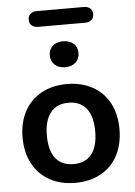

<svg xmlns="http://www.w3.org/2000/svg" viewBox="-60 -932 694 985"><g transform="rotate(-5 287.5 -439.5)"><path d="M380.1 -128.9Q412.1 -168.9 412.1 -246.6Q412.1 -324.2 380.1 -364.5Q348.1 -404.8 288.1 -404.8Q228 -404.8 195.6 -364.5Q163.1 -324.2 163.1 -246.6Q163.1 -168.9 195.1 -128.9Q227.1 -88.9 287.6 -88.9Q348.1 -88.9 380.1 -128.9ZM69.1 -112.1Q38.1 -169.9 38.1 -247.1Q38.1 -324.2 69.1 -381.6Q100.1 -439 156.5 -470Q212.9 -501 287.8 -501Q362.8 -501 419.4 -470Q476.1 -439 506.6 -381.6Q537.1 -324.2 537.1 -247.1Q537.1 -169.9 506.6 -112.1Q476.1 -54.2 419.4 -23.2Q362.8 7.8 287.8 7.8Q212.9 7.8 156.5 -23.2Q100.1 -54.2 69.1 -112.1ZM233.9 -606.4Q213.9 -625 213.9 -655Q213.9 -685.1 233.9 -703.1Q253.9 -721.2 287.6 -721.2Q321.3 -721.2 341.6 -703.1Q361.8 -685.1 361.8 -655Q361.8 -625 341.8 -606.4Q321.8 -587.9 287.8 -587.9Q253.9 -587.9 233.9 -606.4ZM167 -887.2H409.2Q429.2 -887.2 441.7 -876.7Q454.1 -866.2 454.1 -846.7Q454.1 -827.1 441.7 -816.7Q429.2 -806.2 409.2 -806.2H167Q147 -806.2 134.5 -816.7Q122.1 -827.1 122.1 -846.7Q122.1 -866.2 134.5 -876.7Q147 -887.2 167 -887.2Z"/></g></svg>

Font: Nunito-Bold
Style: Bold
Weight: 700
Designer: Vernon Adams
Foundry: newtypography
Version: Version 3.000